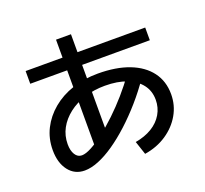

<svg xmlns="http://www.w3.org/2000/svg" viewBox="-144 -981 1287 1207"><g transform="rotate(-20 500.0 -377.0)"><path d="M347 -78V-447V-810H447V-447V-78ZM100 -605V-690H900V-605ZM598 -34Q662 -45 709 -73.5Q756 -102 781.5 -145.5Q807 -189 807 -241Q807 -300 774 -343Q741 -386 680.5 -409.5Q620 -433 536 -433Q463 -433 400 -413Q337 -393 290 -356.5Q243 -320 217 -272Q191 -224 191 -167Q191 -124 207.5 -97.5Q224 -71 252 -71Q278 -71 317.5 -92Q357 -113 405 -150Q453 -187 504 -235.5Q555 -284 603 -339Q651 -394 691 -451L772 -401Q722 -328 665.5 -263.5Q609 -199 551 -146Q493 -93 437 -54.5Q381 -16 330 4.5Q279 25 237 25Q170 25 130 -27Q90 -79 90 -164Q90 -241 122.5 -305.5Q155 -370 213 -418.5Q271 -467 349.5 -493.5Q428 -520 520 -520Q642 -520 729 -486.5Q816 -453 863 -390.5Q910 -328 910 -241Q910 -167 874 -104.5Q838 -42 774.5 0.5Q711 43 628 56Z"/></g></svg>

Font: M PLUS 1 Thin Medium
Style: Regular
Weight: 500
Version: Version 1.001